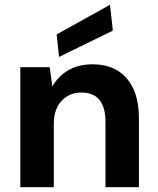

<svg xmlns="http://www.w3.org/2000/svg" viewBox="-20 -783 660 803"><path d="M65 0V-502H188L199 -421Q222 -463 264.5 -488.5Q307 -514 367 -514Q429 -514 472 -487.5Q515 -461 538 -411Q561 -361 561 -287V0H421V-275Q421 -333 396.5 -364.5Q372 -396 319 -396Q287 -396 261 -380.5Q235 -365 220 -336Q205 -307 205 -266V0ZM227 -545 217 -639 440 -763 452 -655Z"/></svg>

Font: DM Sans 16pt ExtraBold
Style: Regular
Weight: 800
Version: Version 4.004;gftools[0.9.30]